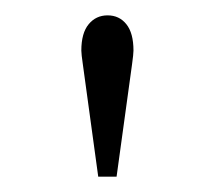

<svg xmlns="http://www.w3.org/2000/svg" viewBox="-20 -750 280 250"><path d="M85.9 -684.1Q85.9 -707 95.5 -718.5Q105 -730 120.1 -730Q135.3 -730 144.5 -718.5Q153.8 -707 153.8 -684.1Q153.8 -679.7 151.9 -666L131.8 -520H107.9L87.9 -666Q85.9 -679.7 85.9 -684.1Z"/></svg>

Font: Flanker Steampunk
Style: Regular
Weight: 400
Designer: Alexey Kryukov, Leonardo Di Lena
Foundry: Alexey Kryukov, Leonardo Di Lena
Version: 1.210